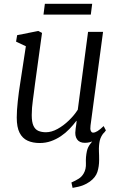

<svg xmlns="http://www.w3.org/2000/svg" viewBox="-20 -720 610 980"><path d="M350.5 239 344.5 211.5Q367 201.5 382.2 191.8Q397.5 182 407 165.5Q420 143.5 418.5 112.8Q417 82 423.5 51.5Q428 30.5 442 13Q456 -4.5 464 -15.5L514.5 -48Q494.5 -25.5 489.2 -2Q484 21.5 485 52.5Q485.5 63.5 485.8 74.8Q486 86 486 96Q486 130 477 157.8Q468 185.5 438.5 207Q422.5 218.5 403.2 226Q384 233.5 350.5 239ZM182.5 10Q147 10 120.8 -2Q94.5 -14 80 -42.2Q65.5 -70.5 65.5 -120Q65.5 -137 66.8 -158.2Q68 -179.5 70.8 -203.5Q73.5 -227.5 76.5 -251Q79.5 -274.5 83 -294.5L112 -484L62 -507.5L67.5 -540.5L175.5 -562L194.5 -552L158.5 -290.5Q156 -269.5 153.2 -249Q150.5 -228.5 147.8 -208.8Q145 -189 143.5 -170Q142 -151 142 -132.5Q142 -97 150.8 -78Q159.5 -59 176 -52Q192.5 -45 214.5 -45Q243 -45 273.5 -61.8Q304 -78.5 331.2 -104.8Q358.5 -131 377 -160L429.5 -557.5H506L442 -79Q439.5 -61 443.5 -52Q447.5 -43 455 -43Q465 -43 478 -51Q491 -59 509 -76.5L520.5 -54.5Q516.5 -47.5 501 -32Q485.5 -16.5 462.8 -3.8Q440 9 413 9Q385.5 9 373.2 -9Q361 -27 365.5 -56Q365.5 -57.5 366 -62.8Q366.5 -68 367.8 -75Q369 -82 369.8 -89.2Q370.5 -96.5 371 -102.5L370 -103.5Q354 -82 334.2 -61.5Q314.5 -41 290.8 -25Q267 -9 240 0.5Q213 10 182.5 10ZM209 -700.5H450.5L443.5 -645.5H202Z"/></svg>

Font: Merriweather 28pt Light
Style: Italic
Weight: 300
Italic angle: -7.8°
Version: Version 2.101